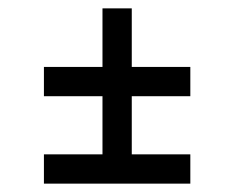

<svg xmlns="http://www.w3.org/2000/svg" viewBox="-20 -440 560 459"><path d="M435 -1H85V-71H435ZM435 -210H295V-70H225V-210H85V-280H225V-420H295V-280H435Z"/></svg>

Font: Iceland
Style: Regular
Weight: 400
Designer: Cyreal (www.cyreal.org)
Foundry: Cyreal (www.cyreal.org)
Version: Version 1.001